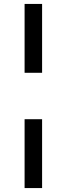

<svg xmlns="http://www.w3.org/2000/svg" viewBox="-20 -762 339 976"><path d="M105 -392V-742H194V-392ZM105 194V-156H194V194Z"/></svg>

Font: MOST Montserrat Medium
Style: Regular
Weight: 500
Designer: Julieta Ulanovsky
Foundry: Julieta Ulanovsky
Version: Version 8.000;March 11, 2024;FontCreator 15.0.0.2926 64-bit